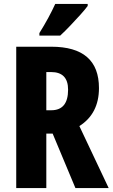

<svg xmlns="http://www.w3.org/2000/svg" viewBox="-20 -950 569 970"><path d="M239 -714Q480 -714 480 -505Q480 -376 381 -313L529 0H361L246 -275H214V0H62V-714ZM238 -586H214V-393H239Q324 -393 324 -497Q324 -586 238 -586ZM423 -920Q410 -902 386 -875.5Q362 -849 335 -820.5Q308 -792 284 -770H179V-783Q204 -823 224 -860Q244 -897 259 -930H423Z"/></svg>

Font: Noto Sans Lao ExtraCondensed ExtraBold
Style: Regular
Weight: 800
Width: 2
Designer: Monotype Design Team
Foundry: Monotype Imaging Inc.
Version: Version 2.003; ttfautohint (v1.8.4.7-5d5b)